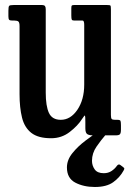

<svg xmlns="http://www.w3.org/2000/svg" viewBox="-20 -540 516 766"><path d="M58 -164V-435.5Q58 -450 53.5 -454Q49 -458 37.5 -458H29Q19 -458 16.2 -461.5Q13.5 -465 13.5 -475.5V-497Q13.5 -513 16.5 -516.5Q19.5 -520 35 -520H145.5Q156.5 -520 159.5 -515.8Q162.5 -511.5 162.5 -503V-170.5Q162.5 -117 175.2 -89.5Q188 -62 222.5 -62Q261.5 -62 288.8 -102.2Q316 -142.5 316 -202.5V-440.5Q316 -458 309.5 -458H276.5Q268.5 -458 266.5 -461.5Q264.5 -465 264.5 -478.5V-507Q264.5 -516 266.5 -518Q268.5 -520 277 -520H406.5Q418.5 -520 420.5 -517.8Q422.5 -515.5 422.5 -502.5V-81.5Q422.5 -68.5 425.8 -65.2Q429 -62 439 -62H448.5Q459 -62 460.8 -57.5Q462.5 -53 462.5 -39.5V-23Q462.5 -9 458.5 -4.5Q454.5 0 442 0H350Q335.5 0 328 -5Q320.5 -10 320.5 -28.5V-53Q320.5 -76.5 319 -78.8Q317.5 -81 307.5 -65.5Q290.5 -38.5 258.2 -13.5Q226 11.5 184 11.5Q132 11.5 104.8 -10Q77.5 -31.5 67.8 -71Q58 -110.5 58 -164ZM358.5 206Q313.5 206 280.2 188.5Q247 171 247 128Q247 98 269 70.8Q291 43.5 321.8 20.5Q352.5 -2.5 379.5 -20.5Q397.5 -33 405.5 -23.5Q413.5 -15 400.5 -1Q383.5 18.5 365.2 44.8Q347 71 347 101.5Q347 120.5 357.8 135.8Q368.5 151 394 151Q412 151 425 142.2Q438 133.5 446 122Q453 112.5 460.5 118.5L471 126.5Q476 130 476 132.5Q476 135 473 140.5Q458 168 431.5 187Q405 206 358.5 206Z"/></svg>

Font: Besley* Condensed Medium
Style: Regular
Weight: 500
Width: 3
Designer: Owen Earl
Foundry: indestructible type*
Version: Version 3.000; ttfautohint (v1.8.3)